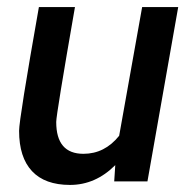

<svg xmlns="http://www.w3.org/2000/svg" viewBox="-20 -513 549 543"><path d="M397 0H303L306 -46Q250 10 178 10Q107 10 70.5 -29Q34 -68 34 -143Q34 -176 90 -493H192Q139 -189 139 -168Q139 -78 216 -78Q276 -78 317 -129L382 -493H484Z"/></svg>

Font: Cabin
Style: Medium Italic
Weight: 500
Designer: Pablo Impallari
Foundry: Pablo Impallari. www.impallari.com Igino Marini. www.ikern.com
Version: Version 1.005